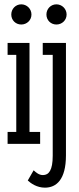

<svg xmlns="http://www.w3.org/2000/svg" viewBox="-20 -663 366 885"><path d="M15 -410H55V-55H15V0H165V-55H116V-465H15ZM32 -596C32 -570 52 -550 78 -550C104 -550 125 -570 125 -596C125 -622 104 -643 78 -643C52 -643 32 -622 32 -596ZM194 -596C194 -570 214 -550 240 -550C266 -550 287 -570 287 -596C287 -622 266 -643 240 -643C214 -643 194 -622 194 -596ZM135 122 108 169C122 182 150 202 187 202C239 202 284 166 284 53V-465H177V-410H223V55C223 122 205 144 178 144C160 144 147 133 135 122Z"/></svg>

Font: Stint Ultra Condensed
Style: Regular
Weight: 400
Width: 1
Designer: Astigmatic (AOETI)
Foundry: Astigmatic (AOETI)
Version: Version 1.000